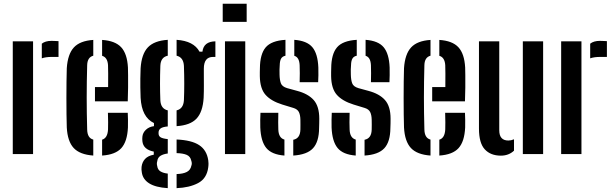

<svg xmlns="http://www.w3.org/2000/svg" viewBox="-20 -820 3268 1022"><path d="M202.5 -509.5V-587.5Q221 -602.5 254.5 -602.5Q265 -602.5 275.2 -601.8Q285.5 -601 291.5 -601V-517H255.5Q223.5 -517 202.5 -509.5ZM48 0V-600H156V0Z M335.5 -141.5Q334.5 -170 334 -211.2Q333.5 -252.5 333.5 -298Q333.5 -343.5 334 -385.2Q334.5 -427 335.5 -457Q340.5 -532 373.2 -567.5Q406 -603 476.5 -607.5V-523.5Q445 -515 444 -473Q441.5 -383.5 441.5 -301.2Q441.5 -219 444 -130.5Q445 -85 476.5 -77V8Q405 3 372.2 -32.2Q339.5 -67.5 335.5 -141.5ZM485.5 -280.5V-356.5H555.5Q556 -396.5 555.8 -428.5Q555.5 -460.5 555 -473Q552.5 -514.5 523.5 -523V-607.5Q593 -603 625 -568.5Q657 -534 661 -461Q661.5 -448 661.8 -419.2Q662 -390.5 661.8 -354Q661.5 -317.5 660 -280.5ZM523.5 8V-76.5Q552.5 -85 555 -130.5Q555.5 -146 555.5 -168.8Q555.5 -191.5 554.5 -219.5H660Q661 -205.5 661.2 -182.5Q661.5 -159.5 661 -141.5Q657.5 -66.5 625.8 -31.5Q594 3.5 523.5 8Z M873 181.5Q808.5 177.5 774.5 156.2Q740.5 135 735 98.5Q732 82.5 733.5 68.5Q736.5 43 752.2 26Q768 9 798.5 3.5V-13Q742.5 -24 738 -68Q736.5 -81 738 -93Q740 -113.5 756.5 -129.2Q773 -145 799.5 -148.5V-165Q734 -196 728.5 -299.5Q727.5 -330.5 727 -354.5Q726.5 -378.5 727 -402.2Q727.5 -426 728.5 -457Q733.5 -532.5 767.2 -568Q801 -603.5 873 -608V-523.5Q835 -515.5 833.5 -469.5Q830 -371.5 833.5 -287Q835.5 -241 873 -232.5V-147Q846 -144.5 835 -136.5Q824 -128.5 824 -114.5V-110Q824 -96 834.8 -89.2Q845.5 -82.5 873 -79.5V-3Q849.5 0 834.5 9.2Q819.5 18.5 817 38Q813 51 817 64.5Q819.5 83.5 834.5 92.5Q849.5 101.5 873 104ZM920 -148.5V-232.5Q956.5 -241 959 -287Q962.5 -371.5 959 -469.5Q956.5 -515 920 -523.5V-608Q1011 -602 1042 -545H1057.5Q1064 -599 1126.5 -600V-517H1114Q1065 -517 1065 -454.5V-427.5Q1065 -391 1065.2 -363.5Q1065.5 -336 1064 -299.5Q1059.5 -224 1026 -188.5Q992.5 -153 920 -148.5ZM920 181.5V106.5Q955 105.5 974.5 95.2Q994 85 998.5 62.5Q1003.5 50 998 35Q993.5 13 974.2 4.5Q955 -4 920 -5V-77.5Q1000 -74 1040.2 -47.5Q1080.5 -21 1088.5 33Q1089.5 40 1089.8 49.8Q1090 59.5 1088.5 70.5Q1081 130 1034.5 154.5Q988 179 920 181.5Z M1165.5 -703.5V-800H1293V-703.5ZM1177.5 0V-600H1285.5V0Z M1541 8V-76Q1578 -83 1579 -130.5Q1579 -151 1579.2 -157.2Q1579.5 -163.5 1579 -182.5Q1578.5 -208.5 1570.8 -223.8Q1563 -239 1541.5 -245.5L1482.5 -263.5Q1423 -282 1393.5 -315.2Q1364 -348.5 1363 -414.5Q1363 -425.5 1363 -435.5Q1363 -445.5 1363.5 -456.5Q1364 -532 1394.2 -567.8Q1424.5 -603.5 1499.5 -608V-523.5Q1483 -520 1476.2 -508Q1469.5 -496 1469 -473Q1468 -458.5 1467.8 -449.8Q1467.5 -441 1468 -423Q1468.5 -395 1475 -377Q1481.5 -359 1508 -351L1561 -336.5Q1620 -321 1649.8 -287.5Q1679.5 -254 1679.5 -188Q1679.5 -176.5 1679.2 -163.2Q1679 -150 1678.5 -138.5Q1678 -65.5 1646.2 -31Q1614.5 3.5 1541 8ZM1575 -382.5Q1576 -401.5 1575.8 -430Q1575.5 -458.5 1575 -473Q1573 -515.5 1546.5 -523V-608Q1614 -603 1642.8 -568.5Q1671.5 -534 1674.5 -461Q1675 -443 1674.8 -419.8Q1674.5 -396.5 1673.5 -382.5ZM1365.5 -141.5Q1365 -159.5 1365.2 -182.5Q1365.5 -205.5 1366.5 -219.5H1461.5Q1460.5 -191.5 1460.8 -168.8Q1461 -146 1461.5 -130.5Q1463 -85.5 1494 -77V8Q1426.5 3 1397.5 -32.2Q1368.5 -67.5 1365.5 -141.5Z M1920.5 8V-76Q1957.5 -83 1958.5 -130.5Q1958.5 -151 1958.8 -157.2Q1959 -163.5 1958.5 -182.5Q1958 -208.5 1950.2 -223.8Q1942.5 -239 1921 -245.5L1862 -263.5Q1802.5 -282 1773 -315.2Q1743.5 -348.5 1742.5 -414.5Q1742.5 -425.5 1742.5 -435.5Q1742.5 -445.5 1743 -456.5Q1743.5 -532 1773.8 -567.8Q1804 -603.5 1879 -608V-523.5Q1862.5 -520 1855.8 -508Q1849 -496 1848.5 -473Q1847.5 -458.5 1847.2 -449.8Q1847 -441 1847.5 -423Q1848 -395 1854.5 -377Q1861 -359 1887.5 -351L1940.5 -336.5Q1999.5 -321 2029.2 -287.5Q2059 -254 2059 -188Q2059 -176.5 2058.8 -163.2Q2058.5 -150 2058 -138.5Q2057.5 -65.5 2025.8 -31Q1994 3.5 1920.5 8ZM1954.5 -382.5Q1955.5 -401.5 1955.2 -430Q1955 -458.5 1954.5 -473Q1952.5 -515.5 1926 -523V-608Q1993.5 -603 2022.2 -568.5Q2051 -534 2054 -461Q2054.5 -443 2054.2 -419.8Q2054 -396.5 2053 -382.5ZM1745 -141.5Q1744.5 -159.5 1744.8 -182.5Q1745 -205.5 1746 -219.5H1841Q1840 -191.5 1840.2 -168.8Q1840.5 -146 1841 -130.5Q1842.5 -85.5 1873.5 -77V8Q1806 3 1777 -32.2Q1748 -67.5 1745 -141.5Z M2130.5 -141.5Q2129.5 -170 2129 -211.2Q2128.5 -252.5 2128.5 -298Q2128.5 -343.5 2129 -385.2Q2129.5 -427 2130.5 -457Q2135.5 -532 2168.2 -567.5Q2201 -603 2271.5 -607.5V-523.5Q2240 -515 2239 -473Q2236.5 -383.5 2236.5 -301.2Q2236.5 -219 2239 -130.5Q2240 -85 2271.5 -77V8Q2200 3 2167.2 -32.2Q2134.5 -67.5 2130.5 -141.5ZM2280.5 -280.5V-356.5H2350.5Q2351 -396.5 2350.8 -428.5Q2350.5 -460.5 2350 -473Q2347.5 -514.5 2318.5 -523V-607.5Q2388 -603 2420 -568.5Q2452 -534 2456 -461Q2456.5 -448 2456.8 -419.2Q2457 -390.5 2456.8 -354Q2456.5 -317.5 2455 -280.5ZM2318.5 8V-76.5Q2347.5 -85 2350 -130.5Q2350.5 -146 2350.5 -168.8Q2350.5 -191.5 2349.5 -219.5H2455Q2456 -205.5 2456.2 -182.5Q2456.5 -159.5 2456 -141.5Q2452.5 -66.5 2420.8 -31.5Q2389 3.5 2318.5 8Z M2529.5 -135.5V-600H2637.5V-126.5Q2637.5 -72 2686 -72Q2700.5 -72 2716 -78.5V-18Q2688 8.5 2646 8.5Q2591.5 8.5 2560.5 -25Q2529.5 -58.5 2529.5 -135.5ZM2763 0V-600H2871V0Z M3121.5 -509.5V-587.5Q3140 -602.5 3173.5 -602.5Q3184 -602.5 3194.2 -601.8Q3204.5 -601 3210.5 -601V-517H3174.5Q3142.5 -517 3121.5 -509.5ZM2967 0V-600H3075V0Z"/></svg>

Font: Big Shoulders Stencil Display
Style: Bold
Weight: 700
Designer: Patric King
Foundry: XO Type Co
Version: Version 1.000